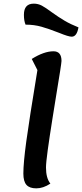

<svg xmlns="http://www.w3.org/2000/svg" viewBox="-20 -1007 450 1052"><path d="M185 -623 154 -684Q221 -726 273 -726Q317 -726 317 -673Q317 -659 288 -485Q284 -461 267.5 -357.5Q251 -254 241.5 -184.5Q232 -115 232 -89Q232 -31 256 -1Q217 25 179 25Q142 25 125 6Q108 -13 108 -56Q108 -114 124 -232Q140 -350 185 -623ZM304 -827Q248 -849 207.5 -860.5Q167 -872 120 -872Q111 -893 111 -926Q111 -987 165 -987Q189 -987 209.5 -976Q230 -965 265 -939Q301 -913 334 -893.5Q367 -874 410 -857Q401 -806 373 -806Q355 -806 304 -827Z"/></svg>

Font: Lemonada
Style: Regular
Weight: 400
Designer: Mohamed Gaber (Arabic) Eduardo Tunni (Latin)
Foundry: Kief Type Foundry
Version: Version 3.006